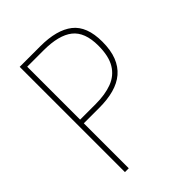

<svg xmlns="http://www.w3.org/2000/svg" viewBox="-206 -817 921 921"><g transform="rotate(-45 254.0 -357.0)"><path d="M234 -714Q345 -714 402.5 -669Q460 -624 460 -519Q460 -461 444 -420.5Q428 -380 398 -354.5Q368 -329 324.5 -317Q281 -305 225 -305H120V0H94V-714ZM231 -689H120V-330H226Q290 -330 336.5 -347.5Q383 -365 408 -406.5Q433 -448 433 -519Q433 -611 383.5 -650Q334 -689 231 -689Z"/></g></svg>

Font: Noto Sans Khmer SemiCondensed Thin
Style: Regular
Weight: 250
Width: 4
Designer: Danh Hong and the Monotype Design Team
Foundry: Monotype Imaging Inc.
Version: Version 2.004